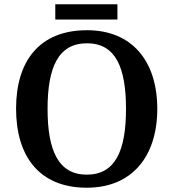

<svg xmlns="http://www.w3.org/2000/svg" viewBox="-20 -866 810 896"><path d="M238 -775H528V-846H238ZM385 10C597 10 714 -137 714 -358C714 -580 597 -725 386 -725C163 -725 55 -580 55 -359C55 -137 163 10 385 10ZM385 -51C252 -51 202 -164 202 -358C202 -552 252 -664 386 -664C519 -664 568 -552 568 -358C568 -164 519 -51 385 -51Z"/></svg>

Font: Noto Serif Gurmukhi SemiBold
Style: Regular
Weight: 600
Designer: Vaibhav Singh and the Monotype Design Team
Foundry: Monotype Imaging Inc.
Version: Version 2.004